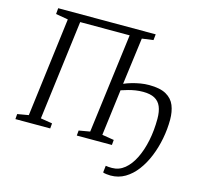

<svg xmlns="http://www.w3.org/2000/svg" viewBox="-128 -881 1254 1207"><g transform="rotate(15 499.0 -277.5)"><path d="M693.5 188Q682.5 188 667 186.2Q651.5 184.5 644 181L649 136.5Q656 138 667.8 138.8Q679.5 139.5 690 139.5Q735.5 139.5 771.8 109.8Q808 80 833.5 28.2Q859 -23.5 872.8 -90.5Q886.5 -157.5 886.5 -232.5Q886.5 -280.5 873.2 -311.8Q860 -343 831.5 -358.2Q803 -373.5 756.5 -373.5Q731 -373.5 707.2 -369.8Q683.5 -366 661 -359.8Q638.5 -353.5 616 -346L578 -46L655.5 -33.5L652.5 0H424L427 -33.5L499 -46L582 -694.5H260L178 -46L254 -33.5L251 0H24.5L27 -33.5L99.5 -46L180.5 -690.5L100.5 -704.5L104 -743H738.5L734.5 -704.5L661 -694.5L621 -389.5Q643.5 -399.5 670.5 -407.2Q697.5 -415 726 -419.8Q754.5 -424.5 782 -424.5Q853.5 -424.5 893.2 -402Q933 -379.5 949 -339.8Q965 -300 965 -248Q965 -186.5 953 -124Q941 -61.5 918.2 -5.5Q895.5 50.5 862.5 94.2Q829.5 138 787.2 163Q745 188 693.5 188Z"/></g></svg>

Font: Merriweather 28pt Light
Style: Italic
Weight: 300
Italic angle: -7.8°
Version: Version 2.101